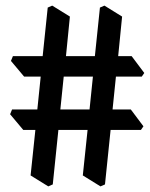

<svg xmlns="http://www.w3.org/2000/svg" viewBox="-20 -657 534 684"><path d="M152 7 89 -32 106 -194H63L16 -250L23 -267H113L125 -384H66L19 -440L26 -457H132L150 -630L166 -637L229 -598L215 -457H318L336 -630L352 -637L415 -598L401 -457H449L494 -397L485 -384H393L381 -267H446L491 -207L482 -194H374L354 0L338 7L275 -32L292 -194H188L168 0ZM195 -267H299L311 -384H207Z"/></svg>

Font: Jaini Purva
Style: Regular
Weight: 400
Designer: Maithili Shingre, Girish Dalvi (Devanagari), Taresh Vohra (Latin)
Foundry: Ek Type
Version: Version 2.000; ttfautohint (v1.8.4.7-5d5b)